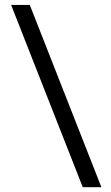

<svg xmlns="http://www.w3.org/2000/svg" viewBox="-20 -735 452 784"><path d="M317.9 29.3 25.4 -714.8H101.6L394 29.3Z"/></svg>

Font: Oxygen
Style: Normal
Weight: 400
Designer: Vernon Adams
Foundry: Vernon Adams
Version: Version Release 0.2.2 webfont; ttfautohint (v0.8.52-bc40) -l